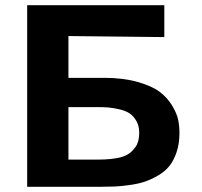

<svg xmlns="http://www.w3.org/2000/svg" viewBox="-20 -715 773 735"><path d="M84 0V-695H609V-573L242 -577V-417H379Q451 -417 506 -401.5Q561 -386 590.5 -364Q620 -342 638.5 -311.5Q657 -281 662 -256.5Q667 -232 667 -206Q667 -165 656 -132.5Q645 -100 628 -79Q611 -58 584 -42.5Q557 -27 532.5 -19Q508 -11 475 -6.5Q442 -2 419.5 -1Q397 0 367 0ZM242 -104H353Q411 -104 445.5 -114Q480 -124 498 -152V-151Q513 -172 513 -206Q513 -233 502 -252Q491 -271 476 -281Q461 -291 437 -296.5Q413 -302 395.5 -303.5Q378 -305 354 -305H242V-255Z"/></svg>

Font: Coval
Style: Black
Weight: 1000
Foundry: Context Ltd
Version: Version 001.000